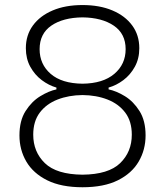

<svg xmlns="http://www.w3.org/2000/svg" viewBox="-20 -747 666 776"><path d="M313.5 9.8Q227.5 9.8 170.9 -18.3Q114.3 -46.4 86.4 -94Q58.6 -141.6 58.6 -199.7Q58.6 -259.3 83.3 -298.1Q107.9 -336.9 142.8 -358.2Q177.7 -379.4 208 -385.7V-393.1Q177.2 -401.9 148.9 -423.1Q120.6 -444.3 102.5 -477.1Q84.5 -509.8 84.5 -552.2Q84.5 -605 113 -644Q141.6 -683.1 192.9 -704.8Q244.1 -726.6 313.5 -726.6Q382.8 -726.6 434.3 -704.8Q485.8 -683.1 514.4 -644Q543 -605 543 -552.2Q543 -509.8 524.9 -477.1Q506.8 -444.3 478.5 -423.1Q450.2 -401.9 418.9 -393.1V-385.7Q450.2 -379.4 484.9 -358.2Q519.5 -336.9 543.9 -298.1Q568.4 -259.3 568.4 -199.7Q568.4 -141.6 540.5 -94Q512.7 -46.4 456.3 -18.3Q399.9 9.8 313.5 9.8ZM313.5 -408.7Q396.5 -409.7 442.1 -448.5Q487.8 -487.3 487.8 -548.3Q487.8 -610.8 439.9 -643.3Q392.1 -675.8 313.5 -676.8Q234.4 -675.8 187.3 -643.3Q140.1 -610.8 140.1 -548.3Q140.1 -487.3 184.8 -448.5Q229.5 -409.7 313.5 -408.7ZM313.5 -41Q418.5 -42 465.6 -87.6Q512.7 -133.3 512.7 -202.6Q512.7 -256.8 486.1 -292Q459.5 -327.1 414.6 -344.7Q369.6 -362.3 313.5 -362.8Q257.8 -362.3 212.6 -344.7Q167.5 -327.1 140.9 -292Q114.3 -256.8 114.3 -202.6Q114.3 -133.3 161.4 -87.6Q208.5 -42 313.5 -41Z"/></svg>

Font: Pinar DS1 Light
Style: Regular
Weight: 300
Designer: Amin Abedi
Version: Version 3.000